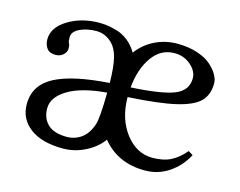

<svg xmlns="http://www.w3.org/2000/svg" viewBox="-72 -548 831 666"><g transform="rotate(15 344.0 -215.0)"><path d="M265.1 -386.7Q240.2 -411.6 207 -411.6Q174.8 -411.6 148.7 -399.7Q122.6 -387.7 122.6 -366.2Q122.6 -350.6 126 -345.7Q129.4 -339.8 129.4 -327.6Q129.4 -315.4 118.7 -305.2Q107.9 -294.9 90.3 -294.9Q68.8 -294.9 59.3 -308.3Q49.8 -321.8 49.8 -339.8Q49.8 -382.8 98.1 -412.4Q146.5 -441.9 210 -441.9Q223.6 -441.9 237.3 -440.2Q251 -438.5 272.9 -432.4Q294.9 -426.3 314.7 -410.6Q334.5 -395 347.7 -371.6Q372.6 -405.3 409.9 -423.6Q447.3 -441.9 490.2 -441.9Q530.8 -441.9 562.7 -431.2Q594.7 -420.4 612.5 -404.3Q630.4 -388.2 639.4 -372.1Q648.4 -356 648.4 -341.8Q648.4 -300.3 624.5 -276.4Q600.6 -252.4 541 -238.5Q481.4 -224.6 370.6 -218.3Q371.1 -140.1 410.9 -88.6Q450.7 -37.1 507.8 -37.1Q546.9 -37.1 573.5 -50.5Q600.1 -64 624 -92.3L640.6 -82Q618.2 -39.6 579.8 -13.7Q541.5 12.2 493.7 12.2Q396 12.2 339.8 -57.1Q317.9 -26.4 279.5 -7.1Q241.2 12.2 200.2 12.2Q123 12.2 81.1 -19.8Q39.1 -51.8 39.1 -104Q39.1 -172.9 103 -206.8Q167 -240.7 298.3 -249.5Q297.4 -308.1 289.6 -339.1Q281.7 -370.1 265.1 -386.7ZM298.3 -214.8Q208 -207.5 159.7 -178.2Q111.3 -148.9 111.3 -108.9Q111.3 -73.2 133.5 -51.8Q155.8 -30.3 201.7 -30.3Q231 -30.3 254.2 -46.9Q277.3 -63.5 289.1 -98.6Q297.4 -123.5 298.3 -214.8ZM372.1 -253.4Q481.4 -259.3 526.9 -277.3Q572.3 -295.4 572.3 -339.4Q572.3 -364.7 547.9 -386.2Q523.4 -407.7 489.3 -407.7Q439.9 -407.7 409.2 -364.3Q378.4 -320.8 372.1 -253.4Z"/></g></svg>

Font: Libertinage
Style: f
Weight: 400
Designer: OSP
Foundry: OSP
Version: Version 1.0; 2008; OFL relea